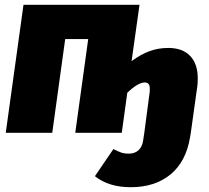

<svg xmlns="http://www.w3.org/2000/svg" viewBox="-20 -554 874 801"><path d="M805 -227Q805 -205 803 -193L776 0L773 18Q756 121 691 174Q626 227 526 227Q433 227 376 181L453 68Q473 78 486 82.5Q499 87 517 87Q542 87 557.5 73Q573 59 577 33L582 0L603 -159Q605 -168 605 -182Q605 -198 599.5 -204Q594 -210 584 -210Q556 -210 511 -167L488 0H294L348 -391H252L198 0H4L78 -534H562L529 -299Q567 -327 603.5 -340.5Q640 -354 682 -354Q741 -354 773 -321Q805 -288 805 -227Z"/></svg>

Font: Fira Sans Black
Style: Italic
Weight: 900
Italic angle: -8°
Designer: Carrois Corporate & Edenspiekermann AG
Foundry: Carrois Corporate GbR & Edenspiekermann AG
Version: Version 4.203